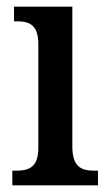

<svg xmlns="http://www.w3.org/2000/svg" viewBox="-20 -556 327 576"><path d="M17 0H274V-44H263C224 -44 197 -55 197 -117V-536H22V-492H31C69 -492 95 -481 95 -423V-113C95 -54 67 -44 28 -44H17Z"/></svg>

Font: Noto Serif Ethiopic Condensed Medium
Style: Regular
Weight: 500
Width: 3
Designer: Monotype Design Team
Foundry: Monotype Imaging Inc.
Version: Version 2.102